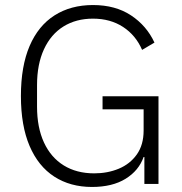

<svg xmlns="http://www.w3.org/2000/svg" viewBox="-20 -730 724 762"><path d="M553 0V-107H550Q531 -53 478.5 -20.5Q426 12 345 12Q259 12 195.5 -29Q132 -70 97.5 -150.5Q63 -231 63 -349Q63 -467 97.5 -547.5Q132 -628 196.5 -669Q261 -710 349 -710Q438 -710 500 -669Q562 -628 593 -561L544 -532Q519 -590 468.5 -623Q418 -656 349 -656Q282 -656 232 -625Q182 -594 154.5 -534.5Q127 -475 127 -392V-307Q127 -224 154.5 -164.5Q182 -105 233 -73.5Q284 -42 354 -42Q407 -42 451.5 -60.5Q496 -79 523 -117Q550 -155 550 -212V-296H387V-348H609V0Z"/></svg>

Font: IBM Plex Sans Light
Style: Regular
Weight: 300
Designer: Mike Abbink, Paul van der Laan, Pieter van Rosmalen
Foundry: Bold Monday
Version: Version 3.201